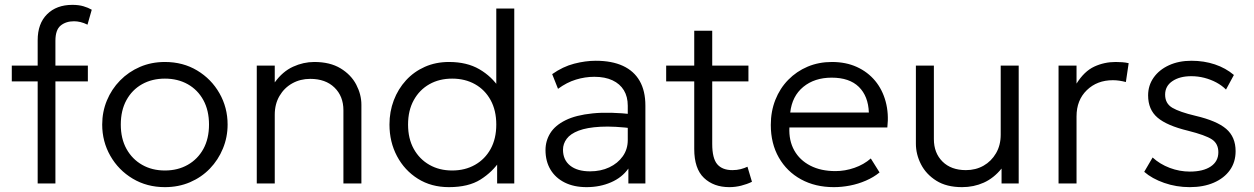

<svg xmlns="http://www.w3.org/2000/svg" viewBox="-20 -755 5158 790"><path d="M135 0V-589.5Q135 -658 173.8 -696.5Q212.5 -735 278 -735Q304 -735 323.5 -729.2Q343 -723.5 357.5 -715L340 -653.5Q325 -661 311.2 -664.2Q297.5 -667.5 284.5 -667.5Q251.5 -667.5 229.8 -650Q208 -632.5 208 -587V-485H341.5V-420H208V0ZM28.5 -420V-485H148.5V-420Z M658.5 15Q584.5 15 526 -20Q467.5 -55 434 -113.8Q400.5 -172.5 400.5 -242.5Q400.5 -295 419.8 -341.5Q439 -388 474 -423.8Q509 -459.5 556 -479.8Q603 -500 658.5 -500Q733 -500 791.2 -465Q849.5 -430 883 -371.2Q916.5 -312.5 916.5 -242.5Q916.5 -190.5 897.2 -143.8Q878 -97 843.5 -61.2Q809 -25.5 761.8 -5.2Q714.5 15 658.5 15ZM658.5 -53.5Q711.5 -53.5 752.5 -76.8Q793.5 -100 816.8 -142.2Q840 -184.5 840 -242.5Q840 -300.5 816.8 -343Q793.5 -385.5 752.5 -408.5Q711.5 -431.5 658.5 -431.5Q605.5 -431.5 564.5 -408.5Q523.5 -385.5 500.2 -343Q477 -300.5 477 -242.5Q477 -184.5 500.5 -142.2Q524 -100 564.8 -76.8Q605.5 -53.5 658.5 -53.5Z M1036.5 0V-485H1110.5V-416Q1143 -461 1185.8 -480.5Q1228.5 -500 1273 -500Q1338 -500 1381.2 -473.8Q1424.5 -447.5 1445.8 -406.8Q1467 -366 1467 -324V0H1393V-301.5Q1393 -359 1356.2 -394.8Q1319.5 -430.5 1256.5 -430.5Q1215.5 -430.5 1182.5 -412Q1149.5 -393.5 1130 -360.2Q1110.5 -327 1110.5 -283V0Z M1827 15Q1754.5 15 1699.5 -19.5Q1644.5 -54 1613.5 -112.5Q1582.5 -171 1582.5 -242.5Q1582.5 -295.5 1600.2 -342.2Q1618 -389 1650.5 -424.5Q1683 -460 1728 -480Q1773 -500 1827.5 -500Q1901 -500 1952.2 -470.2Q2003.5 -440.5 2035.5 -391.5L2022 -375V-720H2096V0H2025.5V-110.5L2037 -93.5Q2006.5 -47.5 1957 -16.2Q1907.5 15 1827 15ZM1840.5 -53.5Q1893.5 -53.5 1934.5 -76.8Q1975.5 -100 1998.8 -142.2Q2022 -184.5 2022 -242.5Q2022 -300.5 1998.8 -343Q1975.5 -385.5 1934.5 -408.5Q1893.5 -431.5 1840.5 -431.5Q1787.5 -431.5 1746.8 -408.5Q1706 -385.5 1682.5 -343Q1659 -300.5 1659 -242.5Q1659 -184.5 1682.5 -142.2Q1706 -100 1746.8 -76.8Q1787.5 -53.5 1840.5 -53.5Z M2393.5 15Q2341.5 15 2303.5 -4Q2265.5 -23 2245 -57.2Q2224.5 -91.5 2224.5 -137.5Q2224.5 -175.5 2244.2 -207.2Q2264 -239 2306.8 -260.2Q2349.5 -281.5 2418.5 -288.5Q2487.5 -295.5 2586.5 -284.5L2589 -226Q2507.5 -236.5 2451.2 -233.5Q2395 -230.5 2361 -217.5Q2327 -204.5 2311.8 -184Q2296.5 -163.5 2296.5 -139Q2296.5 -97 2326 -73.5Q2355.5 -50 2408 -50Q2452 -50 2487 -66.5Q2522 -83 2542.5 -112Q2563 -141 2563 -178.5V-320Q2563 -357 2547 -383.5Q2531 -410 2500.2 -424.5Q2469.5 -439 2425.5 -439Q2387.5 -439 2349.8 -427.5Q2312 -416 2276 -389.5L2252 -450Q2296 -481 2342.5 -493Q2389 -505 2431 -505Q2497.5 -505 2543 -484Q2588.5 -463 2612 -422Q2635.5 -381 2635.5 -320.5V0H2565.5V-61.5Q2539.5 -24.5 2494 -4.8Q2448.5 15 2393.5 15Z M2981 15Q2916.5 15 2876.5 -23Q2836.5 -61 2836.5 -142V-628.5H2910.5V-485H3059.5V-420H2910.5V-163Q2910.5 -103.5 2931.2 -79.2Q2952 -55 2993.5 -55Q3012 -55 3027.5 -59Q3043 -63 3055.5 -69L3074 -7Q3053.5 3 3029.5 9Q3005.5 15 2981 15ZM2721 -420V-485H2850V-420Z M3411 15Q3334.5 15 3276 -17Q3217.5 -49 3184.5 -106.8Q3151.5 -164.5 3151.5 -241Q3151.5 -296.5 3170.2 -344Q3189 -391.5 3223.2 -426.5Q3257.5 -461.5 3303.2 -480.8Q3349 -500 3403 -500Q3460.5 -500 3505.5 -479.5Q3550.5 -459 3580.8 -422.5Q3611 -386 3624.2 -336.8Q3637.5 -287.5 3631 -230.5H3228Q3225.5 -176.5 3248 -136.2Q3270.5 -96 3314 -73.5Q3357.5 -51 3417.5 -51Q3457 -51 3495.8 -64.5Q3534.5 -78 3563 -103L3599 -45.5Q3574.5 -25.5 3542.8 -11.8Q3511 2 3477.2 8.5Q3443.5 15 3411 15ZM3231.5 -292H3555Q3552.5 -359.5 3513.8 -397.5Q3475 -435.5 3402 -435.5Q3331.5 -435.5 3285.2 -397.5Q3239 -359.5 3231.5 -292Z M3938.5 15Q3874.5 15 3832.5 -11.5Q3790.5 -38 3769.5 -79Q3748.5 -120 3748.5 -164V-485H3822.5V-182.5Q3822.5 -125.5 3858 -90.2Q3893.5 -55 3954.5 -55Q3994.5 -55 4026.8 -73.2Q4059 -91.5 4078.2 -124.5Q4097.5 -157.5 4097.5 -201V-485H4171.5V0H4101V-61.5Q4069 -22 4027.8 -3.5Q3986.5 15 3938.5 15Z M4335.5 0V-485H4409.5V-411Q4441 -461.5 4482.2 -480.8Q4523.5 -500 4570.5 -500Q4584 -500 4597.8 -499Q4611.5 -498 4624 -495L4612.5 -417.5Q4599 -421 4585.8 -423Q4572.5 -425 4559 -425Q4494 -425 4451.8 -384Q4409.5 -343 4409.5 -276V0Z M4875 15Q4820 15 4770 -2.5Q4720 -20 4688 -48L4722.5 -107Q4752.5 -79.5 4793 -64.2Q4833.5 -49 4875.5 -49Q4930.5 -49 4961.8 -70Q4993 -91 4993 -128.5Q4993 -164 4966.5 -181.5Q4940 -199 4868.5 -217Q4781.5 -238 4742.8 -271Q4704 -304 4704 -362.5Q4704 -403.5 4726.8 -435.8Q4749.5 -468 4789.8 -486.5Q4830 -505 4882.5 -505Q4934 -505 4978.8 -490Q5023.5 -475 5057 -446.5L5024.5 -386.5Q5007.5 -403.5 4984.5 -415.8Q4961.5 -428 4935.2 -434.8Q4909 -441.5 4881.5 -441.5Q4834 -441.5 4804 -421.2Q4774 -401 4774 -365.5Q4774 -329 4803.8 -311.5Q4833.5 -294 4899 -278.5Q4986.5 -258 5025.2 -224.8Q5064 -191.5 5064 -133Q5064 -88 5040.5 -55Q5017 -22 4974.5 -3.5Q4932 15 4875 15Z"/></svg>

Font: Geologica Roman ExtraLight
Style: Regular
Weight: 250
Designer: Sindre Bremnes, Frode Helland
Foundry: Monokrom Skriftforlag AS
Version: Version 1.010;gftools[0.9.28]